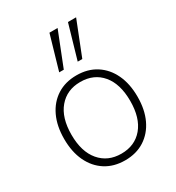

<svg xmlns="http://www.w3.org/2000/svg" viewBox="-181 -860 899 979"><g transform="rotate(-30 269.0 -370.5)"><path d="M269 8Q203 8 154.5 -23Q106 -54 79.5 -110Q53 -166 53 -242Q53 -318 79.5 -374Q106 -430 154.5 -461Q203 -492 269 -492Q335 -492 383.5 -461Q432 -430 458.5 -374Q485 -318 485 -242Q485 -166 458.5 -110Q432 -54 383.5 -23Q335 8 269 8ZM269 -31Q349 -31 395.5 -86.5Q442 -142 442 -242Q442 -342 395.5 -397.5Q349 -453 269 -453Q190 -453 143 -397.5Q96 -342 96 -242Q96 -142 143 -86.5Q190 -31 269 -31ZM310 -549 368 -749H416L337 -549ZM201 -549 259 -749H307L228 -549Z"/></g></svg>

Font: Nunito Sans 12pt ExtraLight
Style: Regular
Weight: 200
Designer: Vernon Adams
Foundry: Vernon Adams
Version: Version 3.101;gftools[0.9.27]